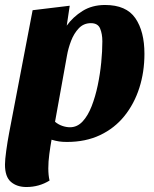

<svg xmlns="http://www.w3.org/2000/svg" viewBox="-27 -551 617 771"><path d="M79 200Q41 200 17 179.5Q-7 159 -7 110Q-7 91 -2 54.5Q3 18 10 -19L104 -510L253 -528L241 -448Q266 -483 304.5 -507Q343 -531 395 -531Q480 -531 516.5 -478Q553 -425 553 -335Q553 -262 532.5 -198Q512 -134 472.5 -85Q433 -36 375 -8.5Q317 19 242 19Q224 19 210.5 17Q197 15 180 10Q175 38 171 68Q167 98 167 125Q167 153 172 174Q130 200 79 200ZM254 -40Q283 -40 304.5 -63Q326 -86 341 -124.5Q356 -163 365.5 -208.5Q375 -254 379.5 -300Q384 -346 384 -385Q384 -415 375 -436.5Q366 -458 338 -458Q309 -458 289.5 -437.5Q270 -417 258.5 -387Q247 -357 242 -328L194 -62Q207 -51 223 -45.5Q239 -40 254 -40Z"/></svg>

Font: Sansita Swashed
Style: Bold
Weight: 700
Designer: Pablo Cosgaya
Foundry: Omnibus-Type
Version: Version 1.003; ttfautohint (v1.8.3)